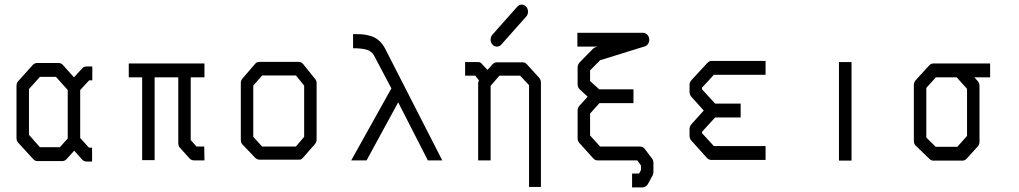

<svg xmlns="http://www.w3.org/2000/svg" viewBox="-20 -745 4414 832"><path d="M327.5 -147 365.5 -105H379V-45H354.5Q344 -45 335.5 -54L301.5 -92L269 -56Q261 -47 250 -47H142Q131.5 -47 123.5 -56L58.5 -127Q51.5 -134.5 51.5 -148V-372Q51.5 -385 58.5 -393L122.5 -464Q130 -472 141.5 -472H233Q245 -472 252 -464L300.5 -410L335.5 -448Q343.5 -457 354.5 -457H380V-397H366.5L327.5 -355ZM273.5 -145V-355L222.5 -412H153L105.5 -359V-161L153 -107H239.5Z M538 -410V-470H866V-410H806.5V-138L831.5 -110H865L866 -50H821Q809 -50 801 -59L759.5 -105Q752.5 -113 752.5 -126V-410H650V-51H596V-410Z M1077.5 -374V-152L1116 -110H1262L1298 -152V-374L1262.5 -418H1116ZM1032.5 -407 1087 -470Q1093.5 -477 1105 -477H1274.5Q1285 -477 1294 -467L1344.5 -404Q1352 -396 1352 -385V-140Q1352 -129 1343.5 -119L1291.5 -60Q1286 -53 1276 -53H1272.5H1105Q1095 -53 1087 -60L1031.5 -118Q1023.5 -126 1023.5 -140V-387Q1023.5 -396 1032.5 -407Z M1510 -536V-597H1526.5Q1543.5 -597 1556.5 -595.5Q1569.5 -594 1587.8 -588.5Q1606 -583 1621.5 -569.8Q1637 -556.5 1648 -536L1896.5 -50H1834L1705.5 -301.5L1568.5 -50H1502L1676 -362L1601 -504Q1590 -524 1567.8 -530Q1545.5 -536 1510 -536Z M2092.5 -442 2114 -466Q2121.5 -475 2133 -475H2244.5Q2255 -475 2262.5 -467L2315.5 -409Q2324 -399 2324 -388V65H2272.5V-376L2234 -417H2144L2106 -373V-50H2052V-385Q2052 -388 2055.5 -397L2039.5 -417H1995.5V-476H2052Q2063.5 -476 2069 -467ZM2114 -552Q2106 -560.5 2106 -573Q2106 -586 2114 -595L2221.5 -716Q2230 -725 2240.5 -725Q2252 -725 2260 -716Q2268 -707 2268 -694Q2268 -681.5 2260 -673L2152.5 -552Q2144.5 -543 2133 -543Q2122 -543 2114 -552Z M2725 -298H2577.5L2537 -253V-158L2580.5 -110H2754Q2766 -110 2774.5 -99L2805.5 -58Q2811.5 -49.5 2811.5 -39V0Q2811.5 8 2808 15L2788 52Q2785 57.5 2778.5 62.2Q2772 67 2765 67H2719V7H2749.5L2757.5 -8V-28L2741.5 -50H2569.5Q2558.5 -50 2550.5 -59L2491 -125Q2483 -133.5 2483 -146V-266Q2483 -278 2491 -287L2526.5 -326L2493 -357Q2483 -366 2483 -380V-453Q2483 -465 2492 -475L2549 -533Q2553.5 -538 2559.5 -540L2569.5 -543H2482V-603H2766.5Q2775 -603 2782.5 -596.8Q2790 -590.5 2792.5 -581Q2793.5 -578 2793.5 -573Q2793.5 -563 2788 -554.5Q2782.5 -546 2774 -544L2580.5 -484L2537 -440V-394L2576.5 -358H2725V-342Z M3297.5 -52H3062Q3051 -52 3043 -61L2976.5 -135Q2968 -144.5 2968 -156V-186Q2968 -197.5 2976.5 -207L3029.5 -266L2976.5 -325Q2968 -334.5 2968 -346V-377Q2968 -388.5 2976.5 -398L3043 -470Q3053 -481 3062 -481H3297.5V-421H3073.5L3022 -365V-358L3079 -296H3189.5V-236H3079L3022 -174V-168L3073.5 -112H3297.5Z M3615.5 -476H3670V-49H3615.5Z M4025 -470H4270.5V-410H4202L4216.5 -394Q4224.5 -385 4224.5 -372V-131Q4224.5 -118.5 4216.5 -110L4169.5 -58Q4161.5 -49 4151 -49H4025Q4014 -49 4007 -57L3949 -113Q3940 -121 3940 -135V-376Q3940 -388.5 3948.5 -398L4006 -461Q4014 -470 4025 -470ZM4125.5 -410H4035.5L3994 -364V-149L4034.5 -109H4128.5L4170.5 -156V-360Z"/></svg>

Font: 3270 Nerd Font Mono SemCond
Style: Regular
Weight: 400
Monospace: yes
Version: Version 3.0.1;Nerd Fonts 3.1.1